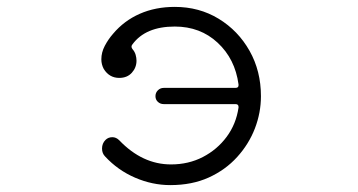

<svg xmlns="http://www.w3.org/2000/svg" viewBox="-20 -526 1040 557"><path d="M474 11Q422 11 372 -10.5Q322 -32 285 -72Q276 -81 276 -95Q276 -110 286 -120Q294 -128 306 -128Q317 -128 326 -119Q393 -49 476 -49Q527 -49 568.5 -70.5Q610 -92 637.5 -129Q665 -166 672 -214V-216Q672 -224 663 -224H455Q445 -224 438 -230.5Q431 -237 431 -247Q431 -257 438 -264Q445 -271 455 -271H663Q673 -271 672 -281Q662 -355 611.5 -402Q561 -449 487 -449Q402 -449 364 -397Q359 -391 364 -384Q371 -376 373.5 -367Q376 -358 376 -350Q376 -330 362.5 -315Q349 -300 326 -300Q297 -300 281 -326Q274 -339 274 -354Q274 -374 284 -393Q294 -412 308 -428Q340 -466 385.5 -486Q431 -506 487 -506Q558 -506 614.5 -471.5Q671 -437 704 -378.5Q737 -320 737 -247Q737 -199 719.5 -153.5Q702 -108 668 -70.5Q634 -33 585.5 -11Q537 11 474 11Z"/></svg>

Font: Kiwi Maru Light
Style: Regular
Weight: 300
Designer: Hiroki-Chan
Version: Version 1.100